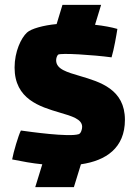

<svg xmlns="http://www.w3.org/2000/svg" viewBox="-20 -670 555 790"><path d="M494 -177C494 -303 391 -333 310 -357C256 -373 211 -385 211 -422C211 -430 214 -440 219 -445C228 -453 366 -444 439 -434C449 -467 459 -525 463 -551C439 -558 407 -564 371 -568L396 -650H237L213 -571C159 -566 108 -552 91 -536C67 -514 40 -458 40 -392C40 -262 144 -231 225 -207C276 -192 318 -180 318 -148C318 -138 313 -121 304 -118C264 -105 101 -128 66 -133C56 -114 35 -43 30 -14C70 -6 112 2 154 6L125 100H284L313 6C416 -9 494 -61 494 -177Z"/></svg>

Font: FilmFarsi_V5 Display
Style: Regular
Weight: 400
Designer: Borna Izadpanah
Foundry: Borna Izadpanah
Version: Version 1.000;PS 001.000;hotconv 1.0.88;makeotf.lib2.5.64775